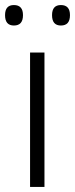

<svg xmlns="http://www.w3.org/2000/svg" viewBox="-31 -740 297 760"><path d="M145 0H88V-532H145ZM-11 -680Q-11 -720 24 -720Q60 -720 60 -680Q60 -639 24 -639Q-11 -639 -11 -680ZM175 -680Q175 -720 210 -720Q246 -720 246 -680Q246 -639 210 -639Q175 -639 175 -680Z"/></svg>

Font: Noto Sans Tamil Light
Style: Regular
Weight: 300
Designer: Jelle Bosma - Monotype Design Team
Foundry: Monotype Imaging Inc.
Version: Version 2.004; ttfautohint (v1.8.4.7-5d5b)